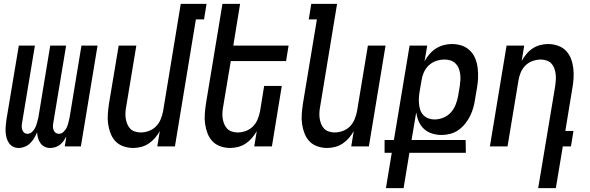

<svg xmlns="http://www.w3.org/2000/svg" viewBox="-20 -755 3040 990"><path d="M239 8Q223 8 210 1.5Q197 -5 188.5 -17Q180 -29 176 -43.5Q172 -58 171 -73Q165 -58 156.5 -43.5Q148 -29 136 -17Q124 -5 108 1.5Q92 8 77 8Q61 8 48 1.5Q35 -5 26.5 -17Q18 -29 14 -44Q10 -59 9 -74Q8 -89 9.5 -105Q11 -121 13 -137L77 -520H160L94 -123Q92 -113 92 -103.5Q92 -94 95 -85Q98 -76 105 -70.5Q112 -65 122 -65Q135 -65 146 -75.5Q157 -86 162.5 -98.5Q168 -111 171.5 -124Q175 -137 178 -150L239 -520H321L255 -123Q253 -113 253 -103.5Q253 -94 256 -85Q259 -76 266.5 -70.5Q274 -65 284 -65Q297 -65 308 -75.5Q319 -86 324.5 -98.5Q330 -111 333 -124Q336 -137 339 -150L400 -520H483L397 0H314L322 -51Q316 -40 308 -28.5Q300 -17 289 -8.5Q278 0 264.5 4Q251 8 239 8Z M667 8Q641 8 616.5 -0.5Q592 -9 575.5 -26.5Q559 -44 550 -67.5Q541 -91 537.5 -116Q534 -141 536 -167.5Q538 -194 542 -221L592 -520H683L631 -207Q628 -192 627 -176.5Q626 -161 628 -146Q630 -131 635.5 -117Q641 -103 650.5 -92.5Q660 -82 675 -77Q690 -72 705 -72Q726 -72 747 -79.5Q768 -87 784 -103Q800 -119 808.5 -140Q817 -161 821 -182L912 -735H1045L1032 -655H990L882 0H791L804 -79Q794 -61 779.5 -44Q765 -27 747 -15Q729 -3 708 2.5Q687 8 667 8Z M1167 8Q1141 8 1116.5 -0.5Q1092 -9 1075.5 -26.5Q1059 -44 1050 -67.5Q1041 -91 1037.5 -116Q1034 -141 1036 -167.5Q1038 -194 1042 -221L1127 -735H1218L1183 -520H1468L1455 -440H1170L1131 -207Q1128 -192 1127 -176.5Q1126 -161 1128 -146Q1130 -131 1135.5 -117Q1141 -103 1150.5 -92.5Q1160 -82 1175 -77Q1190 -72 1205 -72Q1226 -72 1247 -79.5Q1268 -87 1284 -103Q1300 -119 1308.5 -140Q1317 -161 1321 -182L1342 -312H1433L1382 0H1291L1304 -79Q1294 -61 1279.5 -44Q1265 -27 1247 -15Q1229 -3 1208 2.5Q1187 8 1167 8Z M1667 8Q1641 8 1616.5 -0.5Q1592 -9 1575.5 -26.5Q1559 -44 1550 -67.5Q1541 -91 1537.5 -116Q1534 -141 1536 -167.5Q1538 -194 1542 -221L1614 -655H1572L1585 -735H1718L1631 -207Q1628 -192 1627 -176.5Q1626 -161 1628 -146Q1630 -131 1635.5 -117Q1641 -103 1650.5 -92.5Q1660 -82 1675 -77Q1690 -72 1705 -72Q1726 -72 1747 -79.5Q1768 -87 1784 -103Q1800 -119 1808.5 -140Q1817 -161 1821 -182L1877 -520H1968L1882 0H1791L1804 -79Q1794 -61 1779.5 -44Q1765 -27 1747 -15Q1729 -3 1708 2.5Q1687 8 1667 8Z M1970 215 2000 33H1963V-33H2011L2092 -520H2183L2169 -439Q2180 -459 2194.5 -476Q2209 -493 2228 -505Q2247 -517 2268 -522.5Q2289 -528 2310 -528Q2337 -528 2361 -520Q2385 -512 2403 -494.5Q2421 -477 2430.5 -453.5Q2440 -430 2443 -404.5Q2446 -379 2445 -352.5Q2444 -326 2439 -299L2430 -246Q2427 -224 2421 -202Q2415 -180 2405 -159Q2395 -138 2379.5 -118.5Q2364 -99 2344.5 -85Q2325 -71 2302 -65Q2279 -59 2257 -59Q2232 -59 2208 -66.5Q2184 -74 2166.5 -90Q2149 -106 2139.5 -128Q2130 -150 2126 -175L2102 -33H2381L2382 33H2091L2061 215ZM2220 -139Q2243 -139 2265.5 -148Q2288 -157 2304 -174.5Q2320 -192 2329 -214.5Q2338 -237 2342 -259L2351 -313Q2353 -328 2354 -344Q2355 -360 2352.5 -375.5Q2350 -391 2344.5 -404.5Q2339 -418 2328 -428.5Q2317 -439 2302.5 -443.5Q2288 -448 2273 -448Q2251 -448 2229.5 -441Q2208 -434 2191 -418Q2174 -402 2165 -381Q2156 -360 2153 -338L2144 -285Q2141 -268 2140 -251.5Q2139 -235 2140.5 -219Q2142 -203 2147 -188Q2152 -173 2163 -161.5Q2174 -150 2189 -144.5Q2204 -139 2220 -139Z M2755 215 2843 -313Q2845 -328 2846 -343.5Q2847 -359 2845 -374Q2843 -389 2838 -403Q2833 -417 2823 -427.5Q2813 -438 2798.5 -443Q2784 -448 2769 -448Q2748 -448 2726.5 -440.5Q2705 -433 2689 -417Q2673 -401 2664.5 -380Q2656 -359 2653 -338L2597 0H2506L2592 -520H2683L2670 -441Q2680 -459 2694 -476Q2708 -493 2726 -505Q2744 -517 2765 -522.5Q2786 -528 2806 -528Q2832 -528 2856.5 -519.5Q2881 -511 2898 -493.5Q2915 -476 2924 -452.5Q2933 -429 2936 -404Q2939 -379 2937.5 -352.5Q2936 -326 2931 -299L2895 -80H2937L2924 0H2882L2846 215Z"/></svg>

Font: Iosevka Term Curly Medium
Style: Italic
Weight: 500
Italic angle: -9°
Designer: Belleve Invis
Foundry: Belleve Invis
Version: Version 32.3.0